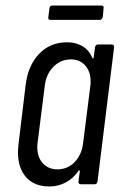

<svg xmlns="http://www.w3.org/2000/svg" viewBox="-20 -667 439 695"><path d="M335 -506H384Q393 -506 393 -496L333 -10Q331 0 322 0H273Q268 0 265.5 -3Q263 -6 264 -10L269 -47Q269 -50 267 -50.5Q265 -51 264 -48Q244 -20 217 -6Q190 8 159 8Q104 8 74.5 -25.5Q45 -59 45 -116Q45 -125 47 -145L73 -361Q82 -431 122 -472.5Q162 -514 223 -514Q254 -514 278 -500Q302 -486 314 -458Q315 -455 317 -455.5Q319 -456 319 -459L324 -496Q326 -506 335 -506ZM281 -150 307 -356Q308 -362 308 -372Q308 -408 288.5 -430Q269 -452 237 -452Q200 -452 173.5 -425.5Q147 -399 142 -356L116 -150Q115 -144 115 -134Q115 -98 135 -76Q155 -54 188 -54Q225 -54 250.5 -80.5Q276 -107 281 -150ZM155 -605 159 -637Q159 -641 162 -644Q165 -647 169 -647H347Q357 -647 355 -637L352 -605Q351 -601 348 -598Q345 -595 341 -595H163Q153 -595 155 -605Z"/></svg>

Font: Barlow Condensed
Style: Italic
Weight: 400
Width: 3
Italic angle: -7°
Designer: Jeremy Tribby
Foundry: Tribby Type
Version: Version 1.408